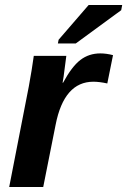

<svg xmlns="http://www.w3.org/2000/svg" viewBox="-20 -753 512 773"><path d="M435 -531 412 -417Q380 -424 356 -424Q238 -424 204 -251L154 0H17L96 -405Q109 -476 116 -528H247L236 -444L232 -420H234Q269 -485 303.5 -511.5Q338 -538 384 -538Q408 -538 435 -531ZM285 -578H213L216 -593L337 -733H472L468 -712Z"/></svg>

Font: Libra Sans
Style: Bold Italic
Weight: 700
Italic angle: -12°
Foundry: Context Ltd
Version: Version 1.002